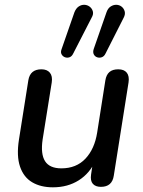

<svg xmlns="http://www.w3.org/2000/svg" viewBox="-20 -791 609 820"><path d="M206 9Q154 9 117.5 -12.5Q81 -34 65.5 -79.5Q50 -125 61 -195L101 -448Q105 -472 119 -483.5Q133 -495 157 -495Q181 -495 193 -480.5Q205 -466 201 -439L162 -195Q153 -133 172.5 -102.5Q192 -72 242 -72Q306 -72 345 -113.5Q384 -155 395 -225L430 -448Q434 -472 447.5 -483.5Q461 -495 485 -495Q510 -495 521.5 -480.5Q533 -466 529 -439L466 -41Q459 7 411 7Q388 7 376.5 -6Q365 -19 369 -46L381 -126L389 -107Q364 -51 316.5 -21Q269 9 206 9ZM431 -563Q425 -550 414.5 -546.5Q404 -543 394.5 -546.5Q385 -550 380.5 -559Q376 -568 380 -581L435 -739Q441 -756 453 -763.5Q465 -771 477.5 -770.5Q490 -770 499.5 -762.5Q509 -755 512.5 -742.5Q516 -730 508 -715ZM293 -563Q287 -550 277 -546.5Q267 -543 257.5 -546.5Q248 -550 243 -559Q238 -568 243 -581L298 -739Q305 -756 316.5 -763.5Q328 -771 340.5 -770.5Q353 -770 363 -762.5Q373 -755 376.5 -742.5Q380 -730 371 -715Z"/></svg>

Font: Nunito ExtraLight SemiBold
Style: Italic
Weight: 600
Italic angle: -9°
Version: Version 3.602